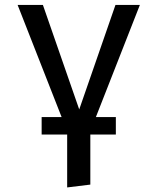

<svg xmlns="http://www.w3.org/2000/svg" viewBox="-20 -561 655 799"><path d="M259.5 219V-1H153.3V-73.8H236.4L53.3 -540.5H158.5L309.7 -105.6L460.5 -540.5H562.1L379 -73.8H462.1V-1H355.9V207.2Z"/></svg>

Font: Fira Code Retina
Style: Regular
Weight: 450
Monospace: yes
Designer: Carrois Corporate, Edenspiekermann AG, Nikita Prokopov
Foundry: Carrois Corporate, Edenspiekermann AG, Nikita Prokopov
Version: Version 6.002